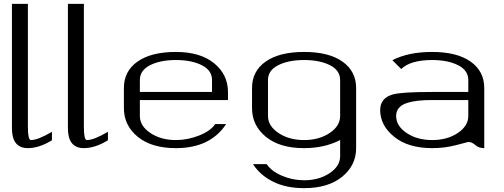

<svg xmlns="http://www.w3.org/2000/svg" viewBox="-20 -770 2620 998"><path d="M125 -750V-110.4Q125 -42 140.6 -42Q177.7 -42 250 -85Q250 -85 250 -41Q183.6 0 125 0Q42 0 42 -103.5V-750Z M416 -750V-110.4Q416 -42 431.6 -42Q468.8 -42 541 -85Q541 -85 541 -41Q474.6 0 416 0Q333 0 333 -103.5V-750Z M1165 -250H707V-167Q707 -115.2 761.7 -78.6Q816.4 -42 894.5 -42Q956.1 -42 1015.6 -65.9Q1075.2 -89.8 1098.6 -125H1155.3Q1073.2 0 894.5 0Q767.6 0 695.8 -59.1Q624 -118.2 624 -208V-312.5Q624 -400.4 695.3 -450.2Q766.6 -500 894.5 -500Q1021.5 -500 1093.3 -440.9Q1165 -381.8 1165 -292ZM707 -292H1082V-354.5Q1082 -404.3 1028.8 -431.2Q975.6 -458 894.5 -458Q813.5 -458 760.3 -431.2Q707 -404.3 707 -354.5Z M1748 42V-42Q1666 0 1560.5 0Q1433.6 0 1361.8 -59.1Q1290 -118.2 1290 -208V-312.5Q1290 -400.4 1361.3 -450.2Q1432.6 -500 1560.5 -500Q1689.5 -500 1760.3 -449.7Q1831.1 -399.4 1831.1 -312.5V0Q1831.1 89.8 1758.3 148.9Q1685.5 208 1560.5 208Q1466.8 208 1399.4 174.3Q1332 140.6 1294.9 83H1366.2Q1389.6 119.1 1444.8 143.1Q1500 167 1560.5 167Q1637.7 167 1692.9 130.4Q1748 93.8 1748 42ZM1748 -167V-354.5Q1748 -404.3 1694.8 -431.2Q1641.6 -458 1560.5 -458Q1479.5 -458 1426.3 -431.2Q1373 -404.3 1373 -354.5V-167Q1373 -115.2 1427.7 -78.6Q1482.4 -42 1560.5 -42Q1638.7 -42 1693.4 -78.6Q1748 -115.2 1748 -167Z M2497.1 0Q2468.8 0 2450.7 -16.1Q2432.6 -32.2 2414.1 -32.2Q2412.1 -32.2 2352.5 -16.1Q2293 0 2226.6 0Q2101.6 0 2028.8 -59.1Q1956.1 -118.2 1956.1 -198.2Q1956.1 -260.7 2022.5 -279.3Q2068.4 -292 2226.6 -292H2414.1V-354.5Q2414.1 -404.3 2360.8 -431.2Q2307.6 -458 2226.6 -458Q2113.3 -458 2065.4 -411.1L2019.5 -457Q2102.5 -500 2225.6 -500Q2355.5 -500 2426.3 -449.7Q2497.1 -399.4 2497.1 -312.5ZM2414.1 -250H2226.6Q2184.6 -250 2153.3 -246.6Q2122.1 -243.2 2094.7 -234.4Q2067.4 -225.6 2053.2 -208.5Q2039.1 -191.4 2039.1 -167Q2039.1 -115.2 2093.8 -78.6Q2148.4 -42 2226.6 -42Q2304.7 -42 2359.4 -78.6Q2414.1 -115.2 2414.1 -167Z"/></svg>

Font: okolaks
Style: Regular
Weight: 500
Version: Version 000.6.0